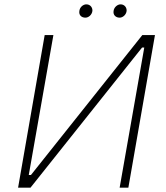

<svg xmlns="http://www.w3.org/2000/svg" viewBox="-20 -861 762 881"><path d="M63 0H120L632 -643H642L529 0H569L691 -700H633L122 -58H112L225 -700H185ZM370 -780C386 -779 402 -793 404 -811C405 -826 395 -840 378 -841C361 -842 345 -827 344 -809C342 -793 352 -781 370 -780ZM527 -780C543 -779 559 -793 561 -811C562 -826 552 -840 535 -841C519 -842 502 -827 501 -809C499 -793 510 -781 527 -780Z"/></svg>

Font: Fixel Display 20240404 ExLight
Style: Italic
Weight: 200
Italic angle: -10°
Designer: AlfaBravo + MacPaw
Foundry: Kyrylo Tkachov, Marchela Mozhyna, Serhii Makarenko, Maria Weinstein, Zakhar Kryvoshyya
Version: Version 1.211;Glyphs 3.2 (3225)